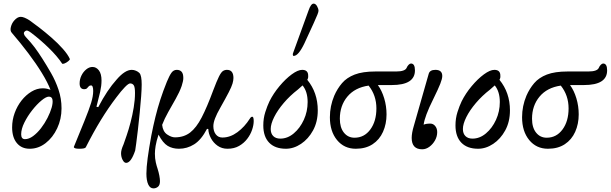

<svg xmlns="http://www.w3.org/2000/svg" viewBox="-20 -811 3375 1061"><path d="M144 11Q99 11 73 -20.5Q47 -52 47 -107Q47 -148 61 -186.5Q75 -225 99 -255.5Q123 -286 153.5 -304.5Q184 -323 216 -323Q229 -323 240 -320.5Q251 -318 259 -315Q243 -356 211.5 -407.5Q180 -459 137 -516Q94 -573 45 -630Q35 -641 40 -661.5Q45 -682 58 -697Q76 -718 94.5 -718Q113 -718 144 -698Q164 -684 196.5 -659Q229 -634 264 -603.5Q299 -573 327 -541.5Q355 -510 366 -485Q367 -481 357.5 -473Q348 -465 337 -460.5Q326 -456 323 -460Q296 -501 248.5 -547Q201 -593 152 -630Q140 -639 132.5 -641.5Q125 -644 118 -638Q110 -632 112.5 -623Q115 -614 123 -606Q153 -574 172 -548.5Q191 -523 214 -487Q237 -451 262 -407.5Q287 -364 303.5 -315Q320 -266 320 -212Q320 -153 296 -102Q272 -51 232 -20Q192 11 144 11ZM118 -42Q140 -42 163 -59Q186 -76 206.5 -102.5Q227 -129 242.5 -159.5Q258 -190 265.5 -216.5Q273 -243 270 -260Q267 -277 250 -277Q235 -277 209.5 -256Q184 -235 158 -202Q132 -169 114.5 -133.5Q97 -98 97 -69Q97 -42 118 -42Z M677 89Q666 89 657.5 72.5Q649 56 649 36Q649 27 652 15.5Q655 4 663 -14Q669 -31 680 -63Q691 -95 701.5 -135Q712 -175 719 -217.5Q726 -260 726 -297Q726 -330 719 -340Q712 -350 699 -350Q690 -350 670 -329.5Q650 -309 623 -273Q578 -214 537 -147Q496 -80 454 3Q450 11 418 11Q388 11 388 1Q388 -1 390 -4L446 -141Q472 -205 483.5 -242.5Q495 -280 495 -308Q495 -339 483 -339Q475 -339 470.5 -334Q466 -329 461 -323.5Q456 -318 446 -318Q420 -318 420 -350Q420 -373 430 -393.5Q440 -414 456.5 -427.5Q473 -441 491 -441Q512 -441 526.5 -422Q541 -403 541 -366Q541 -337 533.5 -303.5Q526 -270 513 -221L523 -219Q548 -267 573 -304.5Q598 -342 625 -372Q671 -425 708 -425Q720 -425 731.5 -420Q743 -415 750 -408Q757 -401 760 -384.5Q763 -368 763 -344Q763 -320 760 -278Q757 -236 752 -187Q747 -138 742 -93Q737 -48 732.5 -16.5Q728 15 727 21Q704 89 677 89Z M828 230Q809 230 799 208Q789 186 789 148Q789 115 796 62.5Q803 10 816 -61Q827 -117 839 -165.5Q851 -214 866 -260.5Q881 -307 902 -359Q916 -393 927.5 -409Q939 -425 957 -425Q974 -425 983.5 -414.5Q993 -404 993 -380Q993 -370 990.5 -360Q988 -350 984 -336Q972 -302 951 -265Q930 -228 909.5 -191.5Q889 -155 876 -121Q880 -84 903.5 -68Q927 -52 947 -52Q996 -52 1030.5 -78.5Q1065 -105 1094.5 -162Q1124 -219 1158 -311Q1178 -364 1190 -388Q1202 -412 1212 -418.5Q1222 -425 1234 -425Q1270 -425 1270 -380Q1270 -367 1265 -349.5Q1260 -332 1244 -301Q1228 -270 1197 -215Q1178 -182 1168.5 -157Q1159 -132 1159 -114Q1159 -86 1172.5 -68.5Q1186 -51 1209 -51Q1252 -51 1292 -80.5Q1332 -110 1361 -156Q1367 -166 1374 -166Q1382 -166 1382 -142Q1382 -120 1373 -93.5Q1364 -67 1346 -43.5Q1328 -20 1301 -4.5Q1274 11 1237 11Q1206 11 1182.5 -5.5Q1159 -22 1145.5 -47.5Q1132 -73 1131 -98L1124 -99Q1092 -38 1053 -13.5Q1014 11 969 11Q933 11 906.5 -5Q880 -21 856 -67Q844 -30 840 -5Q836 20 836 38Q836 65 841 86.5Q846 108 851 122Q857 141 860.5 159.5Q864 178 864 190Q864 212 853 221Q842 230 828 230Z M1560 11Q1500 11 1467.5 -22.5Q1435 -56 1435 -118Q1435 -157 1446 -191.5Q1457 -226 1469 -251Q1491 -295 1524.5 -335Q1558 -375 1592 -400Q1626 -425 1650 -425Q1684 -425 1683 -391Q1684 -380 1678 -370Q1736 -299 1736 -201Q1736 -138 1710 -90.5Q1684 -43 1643.5 -16Q1603 11 1560 11ZM1476 -98Q1476 -73 1490 -59Q1504 -45 1529 -45Q1569 -45 1603.5 -74Q1638 -103 1659 -149Q1680 -195 1680 -247Q1680 -276 1673 -299Q1666 -322 1652 -339Q1642 -330 1626 -316Q1582 -282 1548 -242Q1514 -202 1495 -164Q1476 -126 1476 -98ZM1603 -502Q1598 -502 1598 -510Q1598 -514 1600 -519L1685 -753Q1698 -791 1713 -791Q1724 -791 1732 -777Q1740 -763 1740 -751Q1740 -745 1734 -730Q1728 -715 1714 -684L1662 -571Q1629 -502 1603 -502Z M1946 11Q1882 11 1842.5 -37Q1803 -85 1803 -163Q1803 -225 1827 -282Q1844 -321 1870 -351.5Q1896 -382 1940 -399Q1984 -416 2055 -416H2169Q2218 -416 2227 -436Q2231 -446 2238 -453Q2245 -460 2251 -460Q2273 -460 2273 -422Q2273 -341 2145 -341H2068Q2090 -311 2103 -268Q2116 -225 2116 -179Q2116 -126 2096.5 -82.5Q2077 -39 2039 -14Q2001 11 1946 11ZM1858 -155Q1858 -106 1880.5 -78Q1903 -50 1939 -50Q1993 -50 2026.5 -95.5Q2060 -141 2060 -212Q2060 -284 2017 -338Q1941 -327 1899.5 -277Q1858 -227 1858 -155Z M2313 14Q2255 14 2255 -49Q2255 -76 2267 -116L2349 -403Q2355 -425 2386 -425Q2424 -425 2424 -391Q2424 -376 2413 -348Q2402 -320 2375 -265Q2350 -215 2337 -180Q2324 -145 2321 -122Q2334 -128 2358 -128Q2374 -128 2385 -114.5Q2396 -101 2396 -81Q2396 -57 2384 -35.5Q2372 -14 2353 0Q2334 14 2313 14Z M2622 11Q2562 11 2529.5 -22.5Q2497 -56 2497 -118Q2497 -157 2508 -191.5Q2519 -226 2531 -251Q2553 -295 2586.5 -335Q2620 -375 2654 -400Q2688 -425 2712 -425Q2746 -425 2745 -391Q2746 -380 2740 -370Q2798 -299 2798 -201Q2798 -138 2772 -90.5Q2746 -43 2705.5 -16Q2665 11 2622 11ZM2538 -98Q2538 -73 2552 -59Q2566 -45 2591 -45Q2631 -45 2665.5 -74Q2700 -103 2721 -149Q2742 -195 2742 -247Q2742 -276 2735 -299Q2728 -322 2714 -339Q2704 -330 2688 -316Q2644 -282 2610 -242Q2576 -202 2557 -164Q2538 -126 2538 -98Z M3008 11Q2944 11 2904.5 -37Q2865 -85 2865 -163Q2865 -225 2889 -282Q2906 -321 2932 -351.5Q2958 -382 3002 -399Q3046 -416 3117 -416H3231Q3280 -416 3289 -436Q3293 -446 3300 -453Q3307 -460 3313 -460Q3335 -460 3335 -422Q3335 -341 3207 -341H3130Q3152 -311 3165 -268Q3178 -225 3178 -179Q3178 -126 3158.5 -82.5Q3139 -39 3101 -14Q3063 11 3008 11ZM2920 -155Q2920 -106 2942.5 -78Q2965 -50 3001 -50Q3055 -50 3088.5 -95.5Q3122 -141 3122 -212Q3122 -284 3079 -338Q3003 -327 2961.5 -277Q2920 -227 2920 -155Z"/></svg>

Font: Junicode SmExp
Style: Italic
Weight: 400
Width: 6
Italic angle: -11°
Designer: Peter S. Baker
Version: Version 2.205; ttfautohint (v1.8.4)